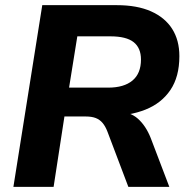

<svg xmlns="http://www.w3.org/2000/svg" viewBox="-20 -725 736 745"><path d="M32 0 144 -705H433Q512 -705 566 -681Q620 -657 648 -613Q676 -569 676 -507Q676 -427 641 -375.5Q606 -324 544 -299.5Q482 -275 403 -275V-292H435Q484 -292 515 -264.5Q546 -237 565 -189L637 0H478L397 -214Q389 -235 378 -248Q367 -261 351.5 -267Q336 -273 313 -273H230L188 0ZM248 -385H400Q461 -385 494 -412.5Q527 -440 527 -494Q527 -539 498.5 -561.5Q470 -584 408 -584H280Z"/></svg>

Font: Nunito Sans 12pt ExtraLight ExtraBold
Style: Italic
Weight: 800
Italic angle: -9°
Version: Version 3.101;gftools[0.9.27]